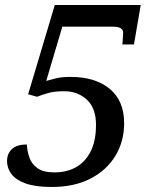

<svg xmlns="http://www.w3.org/2000/svg" viewBox="-20 -734 599 764"><path d="M186 10Q121 10 82 -4Q43 -18 25.5 -41.5Q8 -65 8 -93Q8 -122 27 -140.5Q46 -159 87 -159Q88 -133 97 -107Q106 -81 129.5 -64.5Q153 -48 196 -48Q246 -48 283 -69Q320 -90 341 -132Q362 -174 362 -237Q362 -304 325.5 -337.5Q289 -371 235 -371Q197 -371 172.5 -364Q148 -357 127 -349L92 -359L198 -714H540L513 -557H467Q468 -570 469 -584Q470 -598 470 -604Q470 -615 460.5 -621.5Q451 -628 424 -628H228L164 -412Q181 -417 203.5 -422.5Q226 -428 261 -428Q359 -428 416.5 -380.5Q474 -333 474 -244Q474 -172 439.5 -114.5Q405 -57 340.5 -23.5Q276 10 186 10Z"/></svg>

Font: ET Text
Style: Italic
Weight: 470
Italic angle: -12°
Designer: Monotype Design Team
Foundry: Monotype Imaging Inc.
Version: Version 2.009